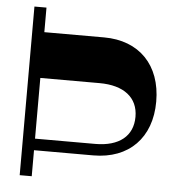

<svg xmlns="http://www.w3.org/2000/svg" viewBox="-51 -747 710 794"><g transform="rotate(5 304.0 -350.0)"><path d="M60 0H110V-108H356C504 -108 596 -202 596 -352C596 -504 504 -598 358 -598H110V-700H60ZM110 -156V-408H356C457 -408 516 -362 516 -282C516 -202 459 -156 360 -156Z"/></g></svg>

Font: Ribes
Style: Bold
Weight: 900
Designer: Luigi Gorlero
Foundry: Collletttivo
Version: Version 2.100;Glyphs 3.1.2 (3151)